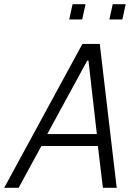

<svg xmlns="http://www.w3.org/2000/svg" viewBox="-44 -898 656 918"><path d="M-24 0 350 -688H433L514 0H448L424 -200H154L45 0ZM182 -257H419L379 -608H373ZM287 -805 303 -878H365L349 -805ZM479 -805 495 -878H557L541 -805Z"/></svg>

Font: Saira Semi Condensed Light
Style: Italic
Weight: 300
Width: 4
Italic angle: -12°
Designer: Hector Gatti with collaboration of the Omnibus-Type team
Foundry: Omnibus-Type
Version: Version 1.001; ttfautohint (v1.8)